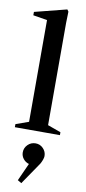

<svg xmlns="http://www.w3.org/2000/svg" viewBox="-121 -846 553 1234"><g transform="rotate(10 156.0 -228.5)"><path d="M12 0V-20L96 -50V-714L4 -729V-751L213 -804L222 -791L220 -718V-50L306 -19V0ZM115 347 90 332 142 217Q120 211 105 192.5Q90 174 90 150Q90 121 111 100Q132 79 162 79Q191 79 211.5 100Q232 121 232 150Q232 160 226.5 175Q221 190 214 202Z"/></g></svg>

Font: Wittgenstein Semibold
Style: Regular
Weight: 600
Designer: Jörg Drees
Foundry: Jörg Drees
Version: Version 1.303; ttfautohint (v1.8.4.7-5d5b)